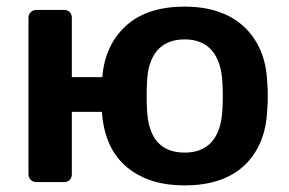

<svg xmlns="http://www.w3.org/2000/svg" viewBox="-20 -550 874 580"><path d="M538 10Q478 10 433 -6Q388 -22 356.5 -51Q325 -80 308 -121Q291 -162 288 -212H197V-24Q197 -13 190.5 -6.5Q184 0 173 0H90Q80 0 73 -6.5Q66 -13 66 -24V-496Q66 -507 73 -513.5Q80 -520 90 -520H173Q184 -520 190.5 -513.5Q197 -507 197 -496V-317H289Q297 -414 360.5 -472Q424 -530 538 -530Q596 -530 641.5 -514Q687 -498 718.5 -468Q750 -438 767.5 -396.5Q785 -355 787 -304Q789 -286 789 -260Q789 -234 787 -216Q785 -165 768 -123.5Q751 -82 720 -52Q689 -22 643.5 -6Q598 10 538 10ZM538 -89Q591 -89 620 -122Q649 -155 652 -221Q653 -236 653 -260Q653 -284 652 -299Q649 -364 620 -397.5Q591 -431 538 -431Q484 -431 455 -397.5Q426 -364 424 -299Q423 -284 423 -260Q423 -236 424 -221Q429 -89 538 -89Z"/></svg>

Font: Fz Rubik Med
Style: Regular
Weight: 500
Designer: Hubert and Fischer
Foundry: Hubert and Fischer
Version: Vit hóa bi FontZin.com